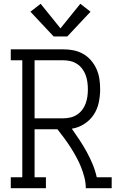

<svg xmlns="http://www.w3.org/2000/svg" viewBox="-20 -996 640 1016"><path d="M37 0V-58H98V-677H37V-735H316Q343 -735 370 -729.5Q397 -724 420.5 -710.5Q444 -697 462 -676Q480 -655 491 -630Q502 -605 506 -578Q510 -551 510 -523Q510 -488 502.5 -453Q495 -418 475.5 -388.5Q456 -359 425 -339.5Q394 -320 360 -315Q381 -285 401 -255Q421 -225 438.5 -193Q456 -161 470 -127.5Q484 -94 492 -58H571V0H434Q434 -29 426.5 -58Q419 -87 408 -114Q397 -141 383 -166.5Q369 -192 353 -217Q337 -242 319.5 -265.5Q302 -289 284 -312H163V-58H223V0ZM163 -370H316Q335 -370 353.5 -374.5Q372 -379 388 -389.5Q404 -400 415.5 -415.5Q427 -431 433.5 -449Q440 -467 442.5 -485.5Q445 -504 445 -523Q445 -542 442.5 -561Q440 -580 433.5 -598Q427 -616 415.5 -631.5Q404 -647 388 -657.5Q372 -668 353.5 -672.5Q335 -677 316 -677H163ZM264 -803 141 -934 195 -976 300 -846 405 -976 459 -934 336 -803Z"/></svg>

Font: Iosevka Curly Slab LtEx
Style: Regular
Weight: 300
Width: 7
Monospace: yes
Designer: Belleve Invis
Foundry: Belleve Invis
Version: Version 11.1.0; ttfautohint (v1.8.3)